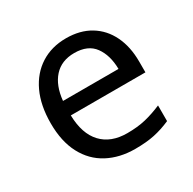

<svg xmlns="http://www.w3.org/2000/svg" viewBox="-129 -677 821 818"><g transform="rotate(-30 282.0 -268.0)"><path d="M292 -546Q361 -546 410.5 -516Q460 -486 486.5 -431.5Q513 -377 513 -304V-251H146Q148 -160 192.5 -112.5Q237 -65 317 -65Q368 -65 407.5 -74.5Q447 -84 489 -102V-25Q448 -7 408 1.5Q368 10 313 10Q237 10 178.5 -21Q120 -52 87.5 -113.5Q55 -175 55 -264Q55 -352 84.5 -415Q114 -478 167.5 -512Q221 -546 292 -546ZM291 -474Q228 -474 191.5 -433.5Q155 -393 148 -321H421Q420 -389 389 -431.5Q358 -474 291 -474Z"/></g></svg>

Font: Noto Sans Pahawh Hmong
Style: Regular
Weight: 400
Designer: Monotype Design Team
Foundry: Monotype Imaging Inc.
Version: Version 2.001; ttfautohint (v1.8.4.7-5d5b)